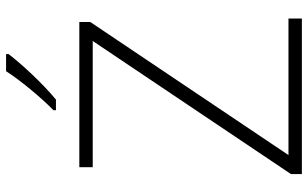

<svg xmlns="http://www.w3.org/2000/svg" viewBox="-206 -782 989 616"><g transform="rotate(-90 288.0 -474.5)"><path d="M422 -941V-949H367C340 -906 282 -836 242 -797V-789H276C327 -831 390 -899 422 -941ZM536 0V-43H98L525 -679V-714H59V-671H464L37 -35V0Z"/></g></svg>

Font: Noto Sans Syriac Extralight
Style: Regular
Weight: 200
Designer: Patrick Giasson and the Monotype Design Team
Foundry: Monotype Imaging Inc.
Version: Version 3.000